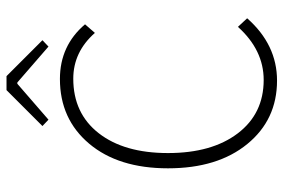

<svg xmlns="http://www.w3.org/2000/svg" viewBox="-164 -716 891 604"><g transform="rotate(-90 282.0 -413.5)"><path d="M331 12Q208 12 131.5 -81.5Q55 -175 55 -331Q55 -487 132.5 -579Q210 -671 336 -671Q441 -671 508 -592L481 -561Q421 -629 337 -629Q228 -629 165.5 -549Q103 -469 103 -331Q103 -193 165 -111.5Q227 -30 333 -30Q427 -30 500 -111L527 -82Q444 12 331 12ZM188 -726 301 -839H345L458 -726L438 -707L325 -805H321L208 -707Z"/></g></svg>

Font: Toshiba Sans Light
Style: Regular
Weight: 300
Designer: Paul D. Hunt
Foundry: Toshiba Corporation
Version: Version 2.020;PS 2.0;hotconv 1.0.86;makeotf.lib2.5.63406